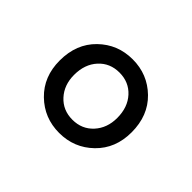

<svg xmlns="http://www.w3.org/2000/svg" viewBox="-70 -793 472 472"><g transform="rotate(45 165.5 -557.0)"><path d="M41 -556Q41 -614 77.5 -649.5Q114 -685 166 -685Q218 -685 254.5 -649.5Q291 -614 291 -556Q291 -500 254.5 -464.5Q218 -429 166 -429Q114 -429 77.5 -464.5Q41 -500 41 -556ZM241 -556Q241 -593 220 -616Q199 -639 166 -639Q133 -639 112 -616Q91 -593 91 -556Q91 -521 112 -498Q133 -475 166 -475Q199 -475 220 -498Q241 -521 241 -556Z"/></g></svg>

Font: Toshiba Sans
Style: Regular
Weight: 400
Designer: Paul D. Hunt
Foundry: Toshiba Corporation
Version: Version 2.020;PS 2.0;hotconv 1.0.86;makeotf.lib2.5.63406